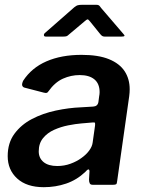

<svg xmlns="http://www.w3.org/2000/svg" viewBox="-20 -768 598 798"><path d="M334 -53Q299 -20 255 -5Q211 10 162 10Q91 10 51.5 -26Q12 -62 12 -119Q12 -174 40 -212Q68 -250 113 -273.5Q158 -297 212 -308.5Q266 -320 317 -322L367 -325Q386 -326 389 -344L392 -367Q393 -372 393.5 -376.5Q394 -381 394 -385Q394 -420 372.5 -438Q351 -456 311 -456Q275 -456 241.5 -441Q208 -426 181 -388Q178 -383 174 -382Q170 -381 162 -383L81 -404Q75 -406 72.5 -412Q70 -418 76 -432Q111 -486 173 -513Q235 -540 319 -540Q389 -540 433 -522Q477 -504 498 -472Q519 -440 519 -397Q519 -390 518.5 -383Q518 -376 517 -368L467 -16Q466 -5 463 -2.5Q460 0 450 0H365Q356 0 353 -6Q350 -12 350 -22L352 -56Q351 -73 334 -53ZM375 -246Q376 -255 374.5 -257.5Q373 -260 365 -259L318 -255Q294 -253 263.5 -247Q233 -241 205 -228.5Q177 -216 159 -194Q141 -172 141 -139Q141 -111 161 -94.5Q181 -78 218 -78Q247 -78 273 -87.5Q299 -97 318 -111Q338 -125 350.5 -142Q363 -159 365 -175ZM396 -627 354 -679Q347 -688 343.5 -687.5Q340 -687 330 -678L267 -625Q261 -619 256.5 -617.5Q252 -616 244 -616H170Q163 -616 162.5 -621.5Q162 -627 167 -631L289 -738Q296 -744 302.5 -746Q309 -748 320 -748H381Q390 -748 394 -743Q398 -738 401 -734L492 -628Q499 -621 497 -618.5Q495 -616 486 -616H414Q408 -616 404 -619Q400 -622 396 -627Z"/></svg>

Font: Libre Franklin SemiBold
Style: Italic
Weight: 600
Italic angle: -8°
Designer: Pablo Impallari, Rodrigo Fuenzalida, Nhung Nguyen
Foundry: Impallari Type
Version: Version 3.000